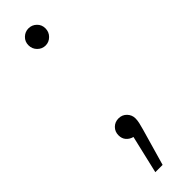

<svg xmlns="http://www.w3.org/2000/svg" viewBox="-236 -527 671 671"><g transform="rotate(-45 100.0 -191.5)"><path d="M58 -484Q58 -502 70.5 -514Q83 -526 100 -526Q117 -526 129.5 -514Q142 -502 142 -484Q142 -466 129.5 -453.5Q117 -441 100 -441Q83 -441 70.5 -453.5Q58 -466 58 -484ZM91 2Q76 -2 67 -12.5Q58 -23 58 -39Q58 -57 70 -69Q82 -81 100 -81Q118 -81 130 -68.5Q142 -56 142 -39Q142 -29 139.5 -18Q137 -7 133 7L94 143H58Z"/></g></svg>

Font: Goldbeck Next Light
Style: Regular
Weight: 300
Designer: Julieta Ulanovsky
Foundry: Julieta Ulanovsky
Version: Version 7.200